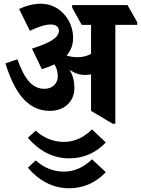

<svg xmlns="http://www.w3.org/2000/svg" viewBox="-20 -653 754 1027"><path d="M247 -60C324 -60 378 -109 378 -183C378 -219 370 -249 353 -279C378 -262 405 -252 436 -252C447 -252 458 -253 467 -256V-60L583 9H597V-520H714V-534L662 -626H366V-612L417 -520H467V-365C449 -355 425 -347 395 -347C375 -347 355 -350 336 -356C359 -382 371 -413 371 -450C371 -492 357 -534 332 -566C301 -606 256 -633 198 -633C159 -633 121 -623 82 -605L140 -488C181 -508 221 -522 251 -522C280 -522 295 -509 295 -488C295 -450 242 -422 151 -393L204 -283C229 -291 251 -299 271 -309C283 -290 289 -269 289 -246C289 -206 261 -178 218 -178C151 -178 111 -231 73 -336L9 -314C54 -171 120 -60 247 -60ZM350 194C429 194 495 163 546 109L472 39C429 82 379 106 322 106C267 106 215 86 171 46L129 84C188 153 262 194 350 194ZM350 354C429 354 495 322 546 268L472 199C429 241 379 265 322 265C267 265 215 245 171 205L129 244C188 313 262 354 350 354Z"/></svg>

Font: Noto Serif Devanagari Condensed ExtraBold
Style: Regular
Weight: 800
Width: 3
Designer: Universal Thirst, Indian Type Foundry and the Monotype Design Team
Foundry: Monotype Imaging Inc.
Version: Version 2.004